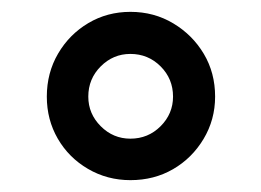

<svg xmlns="http://www.w3.org/2000/svg" viewBox="-20 -719 440 324"><path d="M200 -415Q161 -415 128.5 -434Q96 -453 77.5 -485Q59 -517 59 -556Q59 -596 78 -628.5Q97 -661 129 -680Q161 -699 200 -699Q240 -699 272.5 -679.5Q305 -660 324 -628Q343 -596 343 -556Q343 -517 323.5 -484.5Q304 -452 272 -433.5Q240 -415 200 -415ZM200 -485Q230 -485 251 -506Q272 -527 272 -556Q272 -586 251 -607Q230 -628 200 -628Q171 -628 150 -607Q129 -586 129 -556Q129 -527 150 -506Q171 -485 200 -485Z"/></svg>

Font: Archivo SemiBold SemiExpanded
Style: Regular
Weight: 600
Width: 6
Version: Version 2.001